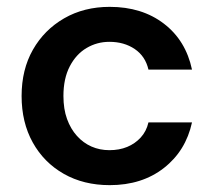

<svg xmlns="http://www.w3.org/2000/svg" viewBox="-20 -528 623 560"><path d="M300 12Q224 12 166 -21Q108 -54 75.5 -112.5Q43 -171 43 -248Q43 -325 76 -383Q109 -441 167 -474.5Q225 -508 300 -508Q394 -508 458 -459Q522 -410 540 -325H413Q404 -364 373 -385Q342 -406 299 -406Q263 -406 232.5 -388Q202 -370 183.5 -334.5Q165 -299 165 -248Q165 -210 175.5 -181Q186 -152 204.5 -131.5Q223 -111 247 -100.5Q271 -90 299 -90Q328 -90 351 -99.5Q374 -109 390.5 -127Q407 -145 413 -171H540Q522 -88 458 -38Q394 12 300 12Z"/></svg>

Font: DM Sans 28pt SemiBold
Style: Regular
Weight: 600
Version: Version 4.004;gftools[0.9.30]